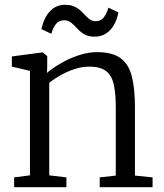

<svg xmlns="http://www.w3.org/2000/svg" viewBox="-20 -781 683 801"><path d="M105 -49.5V-485.5L29.5 -503V-545.5L154 -562H159L177 -547V-503L176 -477Q198 -496 232.5 -516.2Q267 -536.5 307 -550Q347 -563.5 384.5 -563.5Q449 -563.5 483.2 -538.2Q517.5 -513 530.2 -461.5Q543 -410 543 -331.5V-48.5L616.5 -41V0H396V-41L463 -48.5V-332Q463 -389 455 -427Q447 -465 423.2 -484Q399.5 -503 351.5 -503Q322.5 -503 292.2 -493.2Q262 -483.5 234.2 -468Q206.5 -452.5 185.5 -436V-49.5L257 -41V0H39V-41ZM153 -659.5Q163 -707 188.2 -734Q213.5 -761 252 -761Q279.5 -761 297 -750.5Q314.5 -740 326.8 -726.5Q339 -713 351 -702.8Q363 -692.5 379 -692.5Q400.5 -692.5 412.5 -707.8Q424.5 -723 432.5 -749L474 -729Q464.5 -681.5 438.8 -654.8Q413 -628 374.5 -628Q348 -628 331.2 -638.2Q314.5 -648.5 302.2 -662Q290 -675.5 277.5 -686Q265 -696.5 247.5 -696.5Q226 -696.5 213.8 -681.2Q201.5 -666 194 -640Z"/></svg>

Font: Merriweather 28pt Light
Style: Regular
Weight: 300
Version: Version 2.100